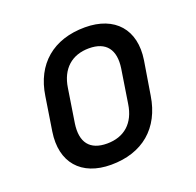

<svg xmlns="http://www.w3.org/2000/svg" viewBox="-105 -671 810 792"><g transform="rotate(-20 300.0 -275.0)"><path d="M254 10C392 10 483 -67 504 -202L528 -349C548 -478 476 -560 345 -560C206 -560 115 -483 95 -349L72 -202C52 -72 123 10 254 10ZM268 -78C193 -78 159 -121 171 -202L194 -349C206 -429 256 -473 331 -473C406 -473 440 -429 428 -349L405 -202C393 -121 343 -78 268 -78Z"/></g></svg>

Font: JetBrains Mono Medium
Style: Italic
Weight: 436
Italic angle: -9°
Monospace: yes
Designer: Philipp Nurullin, Konstantin Bulenkov
Foundry: JetBrains
Version: Version 2.305